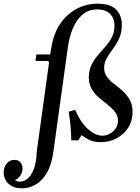

<svg xmlns="http://www.w3.org/2000/svg" viewBox="-125 -760 757 1040"><path d="M-7 260Q-41 260 -63 247Q-85 234 -95 214.5Q-105 195 -105 175Q-105 145 -88.5 125.5Q-72 106 -47 106Q-26 106 -14.5 119Q-3 132 -3 153Q-3 173 -15 191Q-27 209 -44 215Q-33 224 -18 224Q4 224 24 208Q44 192 58 156Q72 120 74 62L141 -423L134 -430H67L72 -465H147L152 -496Q164 -577 201 -631Q238 -685 290.5 -712.5Q343 -740 404 -740Q473 -740 504 -708Q535 -676 535 -625Q535 -584 520.5 -552.5Q506 -521 486.5 -495Q467 -469 453 -444.5Q439 -420 439 -392Q439 -364 454.5 -343.5Q470 -323 493 -305.5Q516 -288 539 -267.5Q562 -247 577.5 -220Q593 -193 593 -154Q593 -105 569.5 -68.5Q546 -32 507 -11Q468 10 421 10Q382 10 358.5 -2.5Q335 -15 317 -28L299 0H261Q260 -39 257 -77.5Q254 -116 247 -155L282 -165Q313 -94 353 -59.5Q393 -25 429 -25Q449 -25 468.5 -35Q488 -45 501 -63.5Q514 -82 514 -106Q514 -133 498 -153.5Q482 -174 458.5 -192.5Q435 -211 411 -231Q387 -251 371.5 -278.5Q356 -306 356 -343Q357 -380 371 -409Q385 -438 406 -462Q427 -486 447.5 -509.5Q468 -533 481.5 -559.5Q495 -586 495 -621Q495 -662 470.5 -685.5Q446 -709 402 -709Q355 -709 322.5 -681.5Q290 -654 270 -607Q250 -560 242 -500L164 63Q154 134 128 177.5Q102 221 67 240.5Q32 260 -7 260Z"/></svg>

Font: Brygada 1918 Medium
Style: Italic
Weight: 500
Italic angle: -8°
Designer: Mateusz Machalski | Borys Kosmynka | Przemek Hoffer
Foundry: NIEPODLEGLA 2018
Version: Version 3.006